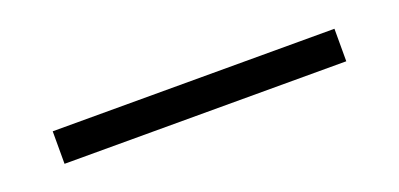

<svg xmlns="http://www.w3.org/2000/svg" viewBox="-16 -137 692 333"><g transform="rotate(-20 330.0 30.0)"><path d="M70 60V0H590V60Z"/></g></svg>

Font: Space Cowgirl
Style: Regular
Weight: 400
Designer: Valery Marier
Foundry: Valery Marier
Version: Version 1.000